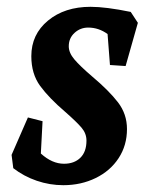

<svg xmlns="http://www.w3.org/2000/svg" viewBox="-20 -531 448 564"><path d="M19 -37 14 -76 62 -186 105 -175 100 -80Q133 -50 168 -50Q198 -50 216 -67.5Q234 -85 234 -118Q234 -139 219.5 -156Q205 -173 172 -202Q124 -243 98 -278.5Q72 -314 72 -366Q72 -430 121 -470.5Q170 -511 246 -511Q291 -511 364 -496L385 -464L349 -337L303 -340L296 -431Q270 -450 239 -450Q216 -450 199 -434.5Q182 -419 182 -395Q182 -376 198.5 -356.5Q215 -337 250 -307Q300 -265 326.5 -230.5Q353 -196 353 -152Q353 -104 328.5 -66.5Q304 -29 261 -8Q218 13 166 13Q126 13 88 0Q50 -13 19 -37Z"/></svg>

Font: Andada Pro
Style: Bold Italic
Weight: 700
Italic angle: -7°
Designer: Carolina Giovagnoli
Foundry: Huerta Tipografica
Version: Version 3.005; ttfautohint (v1.8.4)